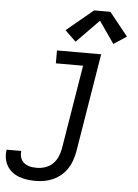

<svg xmlns="http://www.w3.org/2000/svg" viewBox="-113 -821 777 1082"><g transform="rotate(5 275.0 -280.0)"><path d="M130 213Q106 213 82.5 210Q59 207 37 199Q15 191 -3 177Q-21 163 -32.5 143.5Q-44 124 -48 100.5Q-52 77 -48 53Q-48 53 -48 52.5Q-48 52 -48 52H35Q35 52 35 52Q35 52 35 52Q33 65 35 78Q37 91 43 101.5Q49 112 58.5 119.5Q68 127 80 131.5Q92 136 104.5 137.5Q117 139 130 139Q154 139 178 131Q202 123 220 105.5Q238 88 248 64.5Q258 41 262 18L340 -457H186V-530H436L344 30Q339 55 331 79Q323 103 308.5 125Q294 147 273.5 164.5Q253 182 229 193Q205 204 180 208.5Q155 213 130 213ZM286 -588 224 -648 375 -773H467L572 -642L499 -594L413 -718Z"/></g></svg>

Font: Iosevka Slab Extended Oblique
Style: Regular
Weight: 400
Width: 7
Italic angle: -9°
Monospace: yes
Designer: Belleve Invis
Foundry: Belleve Invis
Version: Version 11.1.0; ttfautohint (v1.8.3)